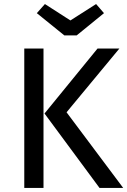

<svg xmlns="http://www.w3.org/2000/svg" viewBox="-20 -929 629 949"><path d="M455 -909 494 -864 359 -754H298L162 -864L202 -909L328 -828ZM195 -689V0H100V-689ZM570 -689 309 -374 589 0H472L200 -368L462 -689Z"/></svg>

Font: Fira Sans
Style: Regular
Weight: 400
Designer: Carrois Corporate & Edenspiekermann AG
Foundry: Carrois Corporate GbR & Edenspiekermann AG
Version: Version 4.106;PS 004.106;hotconv 1.0.70;makeotf.lib2.5.58329